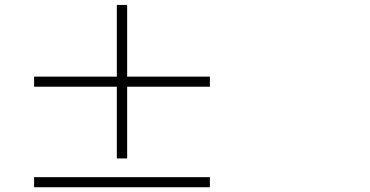

<svg xmlns="http://www.w3.org/2000/svg" viewBox="-20 -790 1540 800"><path d="M122.1 -9.8V-51.8H854.5V-9.8ZM466.8 -129.9V-428.7H122.1V-470.7H466.8V-769.5H509.8V-470.7H854.5V-428.7H509.8V-129.9Z"/></svg>

Font: Bpmf GenYo Min R
Style: R
Weight: 400
Foundry: But Ko
Version: Version 1.320